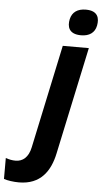

<svg xmlns="http://www.w3.org/2000/svg" viewBox="-199 -799 577 1079"><g transform="rotate(5 89.0 -260.0)"><path d="M226 -614C272 -614 303 -635 311 -676C319 -717 310 -760 241 -760C194 -760 164 -739 155 -699C146 -657 156 -614 226 -614ZM-50 240C73 240 126 159 147 59L276 -546H129L5 37C-7 95 -39 120 -79 120C-98 120 -114 117 -135 110V228C-115 235 -81 240 -50 240Z"/></g></svg>

Font: Noto Sans
Style: Bold Italic
Weight: 700
Italic angle: -12°
Designer: Monotype Design Team
Foundry: Monotype Imaging Inc.
Version: Version 2.013